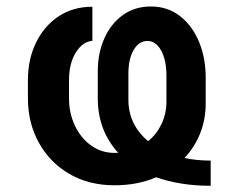

<svg xmlns="http://www.w3.org/2000/svg" viewBox="-20 -573 749 604"><path d="M642.8 -67.8V11.4Q593 11.4 550.2 4.4Q507.5 -2.5 471.6 -15.3Q412.3 9.9 340.6 9.9Q259.2 9.9 197.8 -26.1Q136.4 -62.1 102.1 -124.3Q67.8 -186.4 67.8 -263.8V-320.3Q67.8 -386.4 93.2 -438.7Q118.6 -491.1 164.2 -521.5Q209.9 -551.8 270.6 -551.8V-444.6Q239.3 -441.8 218.2 -407.3Q197.1 -372.9 197.1 -320.3V-263.8Q197.1 -217 215.6 -177.9Q234 -138.8 266.5 -115.4Q299 -92 340.6 -92Q346.2 -92 351.9 -92.3Q287.3 -163 287.6 -264.9V-347.7Q287.6 -405.9 308.2 -452.2Q328.8 -498.6 366.5 -525.6Q404.1 -552.6 454.5 -552.6Q507.1 -552.6 545.8 -522.7Q584.5 -492.9 605.8 -442.1Q627.1 -391.3 627.1 -328.1V-247.9Q627.1 -197.4 609.7 -153.6Q592.3 -109.7 560.4 -76Q599.1 -67.8 642.8 -67.8ZM446 -128.9Q473 -150.9 488.3 -183.4Q503.6 -215.9 503.6 -253.6V-335.2Q503.6 -383.9 486.9 -414.1Q470.2 -444.2 443.9 -444.2Q416.9 -444.2 400.4 -415.7Q383.9 -387.1 383.9 -341.3V-259.2Q383.9 -181.1 446 -128.9Z"/></svg>

Font: Inter UI Semi Bold
Style: Regular
Weight: 600
Designer: Rasmus Andersson
Foundry: rsms
Version: 3.2;8d6f07862